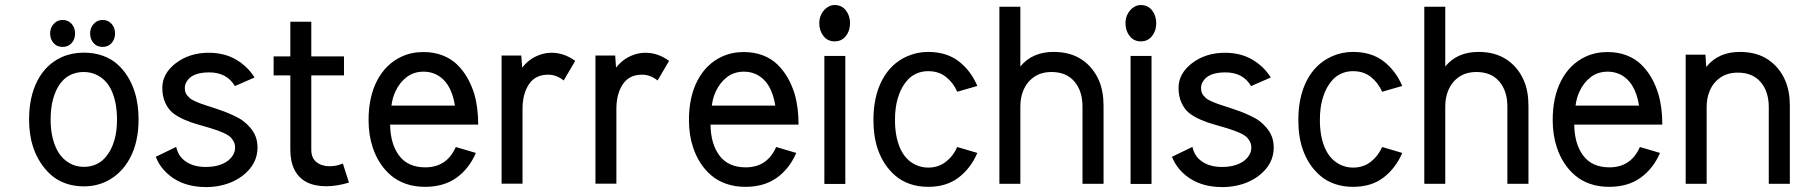

<svg xmlns="http://www.w3.org/2000/svg" viewBox="-20 -741 7235 774"><path d="M343.3 -606.4Q343.3 -628.4 357.7 -644.5Q372.1 -660.6 393.6 -660.6Q415.5 -660.6 429.7 -645Q443.8 -629.4 443.8 -606.4Q443.8 -583 429.9 -567.4Q416 -551.8 393.6 -551.8Q371.1 -551.8 357.2 -567.4Q343.3 -583 343.3 -606.4ZM182.1 -606.4Q182.1 -628.4 196.5 -644.5Q210.9 -660.6 232.4 -660.6Q254.4 -660.6 268.6 -645Q282.7 -629.4 282.7 -606.4Q282.7 -583 268.8 -567.4Q254.9 -551.8 232.4 -551.8Q210 -551.8 196 -567.4Q182.1 -583 182.1 -606.4ZM538.6 -258.8Q538.6 -168.5 503.9 -103.5Q469.2 -38.6 406.7 -8.8Q366.2 10.3 317.9 10.3Q277.3 10.3 243.2 -2.2Q209 -14.6 184.3 -37.1Q159.7 -59.6 142.1 -87.4Q124.5 -115.2 113.3 -148.4Q97.2 -198.2 97.2 -258.8Q97.2 -351.1 131.3 -416.5Q165.5 -481.9 229 -510.7Q269.5 -528.8 317.9 -528.8Q358.9 -528.8 393.1 -516.8Q427.2 -504.9 451.9 -483.2Q476.6 -461.4 493.9 -433.8Q511.2 -406.2 522.5 -372.1Q538.6 -322.3 538.6 -258.8ZM451.7 -258.8Q451.7 -323.7 432.1 -370.4Q412.6 -417 373 -437.5Q348.1 -450.7 317.9 -450.7Q296.9 -450.7 278.8 -444.8Q260.7 -439 247.3 -429Q233.9 -418.9 223.1 -404.5Q212.4 -390.1 205.6 -374.5Q198.7 -358.9 193.4 -339.8Q184.1 -304.2 184.1 -258.8Q184.1 -195.8 203.9 -149.4Q223.6 -103 262.7 -82Q287.1 -68.4 317.9 -68.4Q343.8 -68.4 365 -77.4Q386.2 -86.4 401.1 -102.5Q416 -118.7 426 -137.7Q436 -156.7 442.4 -180.2Q451.7 -215.3 451.7 -258.8Z M926.8 -394Q894.5 -449.2 823.2 -449.2Q752.4 -449.2 731.4 -410.2Q725.1 -398.9 725.1 -386.7Q725.1 -377.4 727.3 -369.6Q729.5 -361.8 735.6 -355.2Q741.7 -348.6 745.4 -345Q749 -341.3 759.8 -336.2Q770.5 -331.1 773.4 -329.8Q776.4 -328.6 788.6 -323.7Q796.4 -320.8 811.3 -315.9Q826.2 -311 831.1 -309.6L841.3 -306.2Q868.2 -297.4 883.8 -291.5Q899.4 -285.6 922.6 -274.9Q945.8 -264.2 960.2 -253.4Q974.6 -242.7 988.8 -226.3Q1002.9 -210 1010.3 -190.9Q1018.1 -170.9 1018.1 -146Q1018.1 -79.1 958 -32.7Q939.9 -19 917.7 -8.8Q895.5 1.5 867.9 7.3Q840.3 13.2 811 13.2Q701.2 13.2 638.7 -57.6Q619.1 -80.1 607.9 -108.9L690.4 -148.9Q698.2 -110.4 730 -89.1Q761.7 -67.9 810.1 -67.9Q847.7 -67.9 876.5 -80.1Q905.3 -92.3 918.9 -115.2Q927.7 -129.4 927.7 -146Q927.7 -161.1 920.7 -173.1Q913.6 -185.1 904.5 -191.9Q895.5 -198.7 881.8 -205.1Q861.3 -214.4 829.8 -224.1Q798.3 -233.9 773.7 -240.5Q749 -247.1 721.7 -259.3Q694.3 -271.5 676.3 -286.1Q658.2 -300.8 646.2 -326.7Q634.3 -352.5 634.3 -386.7Q634.3 -443.8 687.5 -485.4Q743.2 -528.3 821.3 -528.3Q883.8 -528.3 930.4 -501.5Q977.1 -474.6 1006.3 -428.7Z M1294.9 9.8Q1248.5 9.8 1216.3 -6.8Q1184.1 -23.4 1167.2 -56.4Q1150.4 -89.4 1150.4 -137.2V-437H1083V-513.7H1150.4V-653.3H1234.9V-513.7H1366.7V-437H1234.9V-137.2Q1234.9 -104 1255.9 -87.4Q1276.9 -70.8 1309.1 -70.8Q1317.4 -70.8 1326.4 -72Q1335.4 -73.2 1344.5 -75.7Q1353.5 -78.1 1362.3 -81.5L1386.7 -4.9Q1337.9 9.8 1294.9 9.8Z M1898.4 -124.5Q1871.1 -61 1820.1 -24.4Q1769 12.2 1693.4 12.2Q1651.4 12.2 1616.2 0Q1581.1 -12.2 1555.4 -34.4Q1529.8 -56.6 1511.7 -84.7Q1493.7 -112.8 1482.4 -147Q1465.8 -196.8 1465.8 -257.3Q1465.8 -350.1 1500.2 -416.3Q1534.7 -482.4 1597.7 -512.2Q1638.2 -531.2 1686.5 -531.2Q1728.5 -531.2 1763.2 -518.1Q1797.9 -504.9 1822.3 -481.2Q1846.7 -457.5 1863.5 -428.2Q1880.4 -398.9 1891.6 -363.3Q1907.7 -308.6 1907.7 -238.8H1552.7Q1553.7 -160.6 1589.1 -113.5Q1624.5 -66.4 1694.8 -66.4Q1781.2 -66.4 1817.4 -148.4ZM1814 -315.4Q1797.9 -415.5 1732.4 -443.4Q1711.4 -452.1 1688 -452.1Q1647.5 -452.1 1618.9 -429.9Q1590.3 -407.7 1574.2 -372.6Q1562 -347.2 1558.1 -315.4Z M2252.4 -416.5Q2223.6 -439.9 2189.5 -439.9Q2137.7 -439.9 2112.1 -401.1Q2086.4 -362.3 2086.4 -301.8V-0.5H2002V-517.1H2081.5L2085 -468.3Q2098.1 -485.4 2115.5 -498.5Q2132.8 -511.7 2156 -520Q2179.2 -528.3 2204.1 -528.3Q2253.9 -528.3 2298.8 -495.6Z M2630.9 -416.5Q2602.1 -439.9 2567.9 -439.9Q2516.1 -439.9 2490.5 -401.1Q2464.8 -362.3 2464.8 -301.8V-0.5H2380.4V-517.1H2460L2463.4 -468.3Q2476.6 -485.4 2493.9 -498.5Q2511.2 -511.7 2534.4 -520Q2557.6 -528.3 2582.5 -528.3Q2632.3 -528.3 2677.2 -495.6Z M3189.9 -124.5Q3162.6 -61 3111.6 -24.4Q3060.5 12.2 2984.9 12.2Q2942.9 12.2 2907.7 0Q2872.6 -12.2 2846.9 -34.4Q2821.3 -56.6 2803.2 -84.7Q2785.2 -112.8 2773.9 -147Q2757.3 -196.8 2757.3 -257.3Q2757.3 -350.1 2791.7 -416.3Q2826.2 -482.4 2889.2 -512.2Q2929.7 -531.2 2978 -531.2Q3020 -531.2 3054.7 -518.1Q3089.4 -504.9 3113.8 -481.2Q3138.2 -457.5 3155 -428.2Q3171.9 -398.9 3183.1 -363.3Q3199.2 -308.6 3199.2 -238.8H2844.2Q2845.2 -160.6 2880.6 -113.5Q2916 -66.4 2986.3 -66.4Q3072.8 -66.4 3108.9 -148.4ZM3105.5 -315.4Q3089.4 -415.5 3023.9 -443.4Q3002.9 -452.1 2979.5 -452.1Q2939 -452.1 2910.4 -429.9Q2881.8 -407.7 2865.7 -372.6Q2853.5 -347.2 2849.6 -315.4Z M3282.7 -647.5Q3282.7 -669.4 3293 -687.3Q3303.2 -705.1 3319.3 -713.9Q3330.6 -720.7 3344.7 -720.7Q3373 -720.7 3389.9 -699.2Q3406.7 -677.7 3406.7 -647.5Q3406.7 -617.2 3389.9 -595.7Q3373 -574.2 3344.7 -574.2Q3316.4 -574.2 3299.6 -595.7Q3282.7 -617.2 3282.7 -647.5ZM3387.7 0.5H3303.2V-515.6H3387.7Z M3721.7 -65.4Q3762.7 -65.4 3792.7 -88.6Q3822.8 -111.8 3838.9 -148.4L3919.9 -124.5Q3893.6 -63 3844.5 -25.4Q3795.4 12.2 3721.7 12.2Q3681.6 12.2 3647.9 0.5Q3614.3 -11.2 3589.6 -32.5Q3564.9 -53.7 3547.4 -80.3Q3529.8 -106.9 3518.6 -139.6Q3501 -190.4 3501 -257.3Q3501 -351.6 3536.1 -418.2Q3571.3 -484.9 3636.2 -513.7Q3676.3 -531.7 3721.7 -531.7Q3795.4 -531.7 3844.5 -494.1Q3893.6 -456.5 3919.9 -394.5L3838.9 -371.1Q3822.8 -407.7 3793.5 -430.9Q3764.2 -454.1 3721.7 -454.1Q3701.2 -454.1 3683.6 -448Q3666 -441.9 3652.8 -431.6Q3639.6 -421.4 3628.9 -406.7Q3618.2 -392.1 3611.1 -376.7Q3604 -361.3 3598.6 -342.8Q3587.9 -306.2 3587.9 -257.3Q3587.9 -190.9 3608.4 -144Q3628.9 -97.2 3669.9 -77.1Q3694.3 -65.4 3721.7 -65.4Z M4093.3 -473.1Q4141.6 -531.7 4227.1 -531.7Q4295.4 -531.7 4341.8 -500.2Q4388.2 -468.8 4411.1 -414.1Q4428.7 -372.6 4428.7 -313.5V0H4343.8V-311Q4343.8 -374.5 4311 -412.6Q4278.3 -450.7 4219.2 -450.7Q4176.3 -450.7 4147 -429.7Q4117.7 -408.7 4104 -373Q4093.3 -346.7 4093.3 -311V0H4008.8V-713.9H4093.3Z M4517.1 -647.5Q4517.1 -669.4 4527.3 -687.3Q4537.6 -705.1 4553.7 -713.9Q4564.9 -720.7 4579.1 -720.7Q4607.4 -720.7 4624.3 -699.2Q4641.1 -677.7 4641.1 -647.5Q4641.1 -617.2 4624.3 -595.7Q4607.4 -574.2 4579.1 -574.2Q4550.8 -574.2 4533.9 -595.7Q4517.1 -617.2 4517.1 -647.5ZM4622.1 0.5H4537.6V-515.6H4622.1Z M5023.4 -394Q4991.2 -449.2 4919.9 -449.2Q4849.1 -449.2 4828.1 -410.2Q4821.8 -398.9 4821.8 -386.7Q4821.8 -377.4 4824 -369.6Q4826.2 -361.8 4832.3 -355.2Q4838.4 -348.6 4842 -345Q4845.7 -341.3 4856.4 -336.2Q4867.2 -331.1 4870.1 -329.8Q4873 -328.6 4885.3 -323.7Q4893.1 -320.8 4908 -315.9Q4922.9 -311 4927.7 -309.6L4938 -306.2Q4964.8 -297.4 4980.5 -291.5Q4996.1 -285.6 5019.3 -274.9Q5042.5 -264.2 5056.9 -253.4Q5071.3 -242.7 5085.4 -226.3Q5099.6 -210 5106.9 -190.9Q5114.7 -170.9 5114.7 -146Q5114.7 -79.1 5054.7 -32.7Q5036.6 -19 5014.4 -8.8Q4992.2 1.5 4964.6 7.3Q4937 13.2 4907.7 13.2Q4797.9 13.2 4735.4 -57.6Q4715.8 -80.1 4704.6 -108.9L4787.1 -148.9Q4794.9 -110.4 4826.7 -89.1Q4858.4 -67.9 4906.7 -67.9Q4944.3 -67.9 4973.1 -80.1Q5002 -92.3 5015.6 -115.2Q5024.4 -129.4 5024.4 -146Q5024.4 -161.1 5017.3 -173.1Q5010.3 -185.1 5001.2 -191.9Q4992.2 -198.7 4978.5 -205.1Q4958 -214.4 4926.5 -224.1Q4895 -233.9 4870.4 -240.5Q4845.7 -247.1 4818.4 -259.3Q4791 -271.5 4772.9 -286.1Q4754.9 -300.8 4742.9 -326.7Q4731 -352.5 4731 -386.7Q4731 -443.8 4784.2 -485.4Q4839.8 -528.3 4918 -528.3Q4980.5 -528.3 5027.1 -501.5Q5073.7 -474.6 5103 -428.7Z M5434.6 -65.4Q5475.6 -65.4 5505.6 -88.6Q5535.6 -111.8 5551.8 -148.4L5632.8 -124.5Q5606.4 -63 5557.4 -25.4Q5508.3 12.2 5434.6 12.2Q5394.5 12.2 5360.8 0.5Q5327.1 -11.2 5302.5 -32.5Q5277.8 -53.7 5260.3 -80.3Q5242.7 -106.9 5231.4 -139.6Q5213.9 -190.4 5213.9 -257.3Q5213.9 -351.6 5249 -418.2Q5284.2 -484.9 5349.1 -513.7Q5389.2 -531.7 5434.6 -531.7Q5508.3 -531.7 5557.4 -494.1Q5606.4 -456.5 5632.8 -394.5L5551.8 -371.1Q5535.6 -407.7 5506.3 -430.9Q5477.1 -454.1 5434.6 -454.1Q5414.1 -454.1 5396.5 -448Q5378.9 -441.9 5365.7 -431.6Q5352.5 -421.4 5341.8 -406.7Q5331.1 -392.1 5324 -376.7Q5316.9 -361.3 5311.5 -342.8Q5300.8 -306.2 5300.8 -257.3Q5300.8 -190.9 5321.3 -144Q5341.8 -97.2 5382.8 -77.1Q5407.2 -65.4 5434.6 -65.4Z M5806.2 -473.1Q5854.5 -531.7 5939.9 -531.7Q6008.3 -531.7 6054.7 -500.2Q6101.1 -468.8 6124 -414.1Q6141.6 -372.6 6141.6 -313.5V0H6056.6V-311Q6056.6 -374.5 6023.9 -412.6Q5991.2 -450.7 5932.1 -450.7Q5889.2 -450.7 5859.9 -429.7Q5830.6 -408.7 5816.9 -373Q5806.2 -346.7 5806.2 -311V0H5721.7V-713.9H5806.2Z M6671.9 -124.5Q6644.5 -61 6593.5 -24.4Q6542.5 12.2 6466.8 12.2Q6424.8 12.2 6389.6 0Q6354.5 -12.2 6328.9 -34.4Q6303.2 -56.6 6285.2 -84.7Q6267.1 -112.8 6255.9 -147Q6239.3 -196.8 6239.3 -257.3Q6239.3 -350.1 6273.7 -416.3Q6308.1 -482.4 6371.1 -512.2Q6411.6 -531.2 6460 -531.2Q6502 -531.2 6536.6 -518.1Q6571.3 -504.9 6595.7 -481.2Q6620.1 -457.5 6637 -428.2Q6653.8 -398.9 6665 -363.3Q6681.2 -308.6 6681.2 -238.8H6326.2Q6327.1 -160.6 6362.5 -113.5Q6397.9 -66.4 6468.3 -66.4Q6554.7 -66.4 6590.8 -148.4ZM6587.4 -315.4Q6571.3 -415.5 6505.9 -443.4Q6484.9 -452.1 6461.4 -452.1Q6420.9 -452.1 6392.3 -429.9Q6363.8 -407.7 6347.7 -372.6Q6335.4 -347.2 6331.5 -315.4Z M6858.4 -471.2Q6906.7 -531.7 6993.7 -531.7Q7062 -531.7 7108.4 -500.2Q7154.8 -468.8 7177.7 -414.1Q7195.3 -372.6 7195.3 -313.5V0H7110.4V-308.6Q7110.4 -372.1 7077.6 -410.2Q7044.9 -448.2 6985.8 -448.2Q6942.9 -448.2 6913.6 -427.2Q6884.3 -406.2 6870.6 -370.6Q6859.9 -344.2 6859.9 -308.6V0H6775.4V-520.5H6855Z"/></svg>

Font: Meera Inimai
Style: Regular
Weight: 400
Version: 2.0.0+20160526